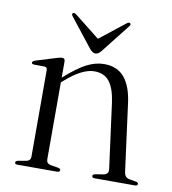

<svg xmlns="http://www.w3.org/2000/svg" viewBox="-75 -705 690 771"><g transform="rotate(10 270.5 -320.0)"><path d="M161.5 -441.5V-375L162.5 -376Q213.5 -421.5 249.5 -440Q285.5 -458.5 321 -458.5Q374.5 -458.5 403.8 -423Q433 -387.5 441.5 -321.5L478 -46Q481 -24 500 -20.5L526.5 -16Q537 -14 537 -7.5Q537 0 526 0H362.5Q351 0 351 -8Q351 -14 361.5 -16.5L393.5 -21.5Q416 -25.5 413 -46L377.5 -313Q369.5 -369 348.2 -396Q327 -423 287 -423Q238 -423 172 -365L161.5 -356V-42Q161.5 -25 179 -21.5L209.5 -16.5Q220 -14.5 220 -8Q220 0 208.5 0H47Q36.5 0 36.5 -7.5Q36.5 -13.5 47 -16L79.5 -21.5Q97 -25 97 -41.5V-394Q97 -406.5 86 -407L42.5 -407.5Q33.5 -408 33.5 -414Q33.5 -419.5 43.5 -423.5L128 -449.5Q142.5 -454 149.5 -454Q161.5 -454 161.5 -441.5ZM300.5 -508Q289 -494 278 -494Q266.5 -494 254.5 -508L162 -625.5Q155.5 -634 161 -638Q166 -641.5 174.5 -635.5L277.5 -554L381 -635.5Q389.5 -642 394.5 -638Q399.5 -633.5 393 -625.5Z"/></g></svg>

Font: Fraunces 72pt S000 Light
Style: Regular
Weight: 300
Version: Version 1.000; ttfautohint (v1.8.3)